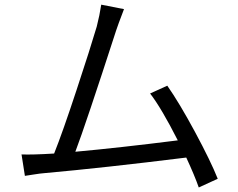

<svg xmlns="http://www.w3.org/2000/svg" viewBox="-20 -786 1040 840"><path d="M932.6 -3.9 849.6 34.2Q832 -16.6 794.9 -96.7Q433.6 -51.8 171.9 -28.3Q157.2 -27.3 127 -22.5Q96.7 -17.6 88.9 -16.6L74.2 -110.4Q120.1 -108.4 216.8 -114.3Q253.9 -207 314.9 -392.1Q376 -577.1 403.3 -669.9Q416 -719.7 422.9 -765.6L522.5 -746.1Q494.1 -671.9 488.3 -653.3Q354.5 -240.2 309.6 -122.1Q502 -139.6 757.8 -171.9Q686.5 -312.5 636.7 -377L711.9 -411.1Q764.6 -335.9 833 -209Q901.4 -82 932.6 -3.9Z"/></svg>

Font: GenYoGothic TW TTF Regular
Style: Regular
Weight: 400
Version: Version 1.300